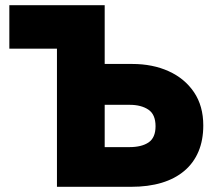

<svg xmlns="http://www.w3.org/2000/svg" viewBox="-20 -720 826 740"><path d="M199.5 -532.5H16V-700H383.5ZM199.5 0V-700H383.5V-473.5H489.5Q568.5 -473.5 630.2 -445.5Q692 -417.5 727.8 -364.5Q763.5 -311.5 763.5 -236.5Q763.5 -180 745 -136Q726.5 -92 690.5 -61.5Q654.5 -31 603 -15.5Q551.5 0 485 0ZM383.5 -153H479Q526 -153 552.8 -171.2Q579.5 -189.5 579.5 -233.5Q579.5 -279 551.8 -297.5Q524 -316 480 -316H383.5Z"/></svg>

Font: Geologica ExtraBold
Style: Regular
Weight: 800
Designer: Sindre Bremnes, Frode Helland
Foundry: Monokrom Skriftforlag AS
Version: Version 1.010;gftools[0.9.28]